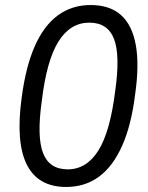

<svg xmlns="http://www.w3.org/2000/svg" viewBox="-20 -734 589 763"><path d="M243 9Q131 9 86.5 -80Q42 -169 66 -345Q82 -468 118 -550Q154 -632 210 -673Q266 -714 340 -714Q416 -714 460.5 -674.5Q505 -635 519.5 -556Q534 -477 517 -359Q502 -237 465.5 -155Q429 -73 373.5 -32Q318 9 243 9ZM249 -61Q324 -61 371 -136Q418 -211 438 -374Q458 -515 433 -579.5Q408 -644 335 -644Q259 -644 212 -568.5Q165 -493 146 -332Q126 -191 151 -126Q176 -61 249 -61Z"/></svg>

Font: Nunito Sans 10pt SemiCondensed
Style: Italic
Weight: 400
Width: 4
Italic angle: -9°
Designer: Vernon Adams
Foundry: Vernon Adams
Version: Version 3.101;gftools[0.9.27]